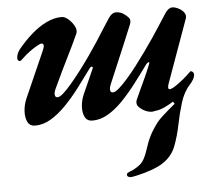

<svg xmlns="http://www.w3.org/2000/svg" viewBox="-51 -489 917 811"><g transform="rotate(-5 408.0 -83.5)"><path d="M472.7 265.9Q466.9 265.9 461.4 263.5Q455.9 261.1 455.9 254.3Q455.9 249.5 459.2 247.5Q462.5 245.5 466.5 243.6Q491.1 235.1 512.5 218.2Q533.8 201.2 547.7 155.8Q557.4 124.4 569.8 99.6Q582.2 74.9 603.7 46.2Q612.3 35 628.3 20.3Q644.3 5.6 659.9 -7.5Q675.5 -20.7 682.7 -26.4L671.3 -43.9L754.2 -101.7Q728 -74 714 -28.8Q700 16.4 691.3 60.7Q681.3 111.3 664.7 154Q648.1 196.6 604.4 223.5Q584.1 235.5 555 245.3Q526 255.1 501.8 260.5Q477.7 265.9 472.7 265.9ZM88.2 14Q65.3 14 56.1 -4.8Q46.8 -23.6 48.5 -51.1Q50.2 -78.5 61.2 -103.4L147 -297.7Q154 -313.1 153.2 -321Q152.3 -328.9 144.3 -328.9Q138.5 -328.9 123.2 -320Q108 -311.2 92.2 -299.5Q76.4 -287.9 68.4 -280Q62.7 -274.3 56.5 -268.7Q50.3 -263.1 46.4 -263.1Q43.4 -263.1 40.3 -266.7Q37.2 -270.3 37.2 -274.8Q37.2 -284.5 40.8 -294.1Q44.4 -303.6 51.6 -313Q80.7 -348.6 112 -375.7Q143.3 -402.7 175.3 -417.9Q207.4 -433.2 239.4 -433.2Q252.2 -433.2 267.3 -420.2Q282.4 -407.1 291.7 -389.6Q301.1 -372.1 294.8 -357.7Q273.8 -311.2 248.2 -260.2Q222.5 -209.2 187.6 -133.9Q180.3 -118.8 181.5 -107.9Q182.8 -97.1 192.8 -97.1Q202.2 -97.1 217.4 -110.6Q232.6 -124.1 252.4 -147.3Q272.1 -170.5 293.8 -198.7Q315.4 -227 336.6 -257.2Q357.8 -287.4 376 -315.3Q394.1 -343.3 407 -364Q423.9 -391 438 -411.9Q452.1 -432.9 468.4 -432.9Q486.6 -432.9 500.1 -424Q513.5 -415.1 521.7 -405.8Q526.6 -400.2 527 -393.1Q527.4 -385.9 524.3 -378Q513 -350.4 495.5 -308.3Q478 -266.2 458.4 -220.3Q438.8 -174.5 421.8 -133.9Q415.2 -118.8 416.1 -107.9Q417 -97.1 427.8 -97.1Q437.1 -97.1 452.8 -110.6Q468.4 -124.1 489 -147.3Q509.5 -170.5 531.2 -198.7Q552.8 -227 574.5 -257.2Q596.1 -287.4 615 -315.3Q634 -343.3 646.9 -364Q663.7 -391 677.9 -411.9Q692 -432.9 708.3 -432.9Q718.9 -432.9 731.6 -427Q744.4 -421 752.6 -412.4Q759.1 -405.9 761.6 -398Q764 -390 760.9 -380.4L664.4 -112.2Q661.3 -103.9 661.5 -96.8Q661.7 -89.6 667.4 -89.6Q675.5 -89.6 692 -100.4Q708.5 -111.1 726.8 -126.3Q745.1 -141.5 758.4 -154.9Q761.1 -157.5 762.3 -157.5Q767.7 -157.5 771.5 -153Q775.4 -148.4 775.4 -142.8Q775.4 -130.1 762.9 -112.9Q750.4 -95.8 730 -77.2Q709.7 -58.6 685.9 -42.3Q662 -26 638.9 -15.4Q615.7 -4.7 597.6 -3.6Q585.1 0.5 570.4 -3.2Q555.6 -7 543.5 -15.4Q531.4 -23.7 525.7 -31.9Q523.3 -36 522.4 -43Q521.5 -50.1 525.1 -58.1Q533.3 -76.8 544.2 -100Q555.1 -123.2 567.2 -149.5Q579.3 -175.9 590.1 -203.8Q593.4 -212.5 588.2 -211.1Q583.1 -209.6 578.1 -203.6Q549.2 -163.7 519.8 -125.3Q490.4 -86.9 459.9 -55.3Q429.3 -23.7 397 -4.8Q364.6 14 331.3 14Q308.5 14 299.1 -4.4Q289.8 -22.8 291.5 -49.4Q293.2 -76.1 304.3 -100.9L350.2 -203.8Q353.5 -212.5 348.4 -213.1Q343.2 -213.7 338.2 -206.9Q309.3 -166.9 279.5 -127.7Q249.7 -88.5 218.4 -56.5Q187 -24.5 154.6 -5.2Q122.3 14 88.2 14Z"/></g></svg>

Font: EB Garamond
Style: Italic
Weight: 400
Italic angle: -17.2°
Designer: Georg Duffner and Octavio Pardo
Foundry: Georg Duffner
Version: Version 1.001